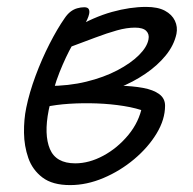

<svg xmlns="http://www.w3.org/2000/svg" viewBox="-20 -521 558 556"><path d="M183 15Q132 15 103 -7Q74 -29 62 -63.5Q50 -98 49.5 -136.5Q49 -175 56 -209Q65 -253 83 -301.5Q101 -350 123.5 -394Q146 -438 167 -468Q175 -480 184 -487Q193 -494 203.5 -497Q214 -500 224 -500Q234 -500 237 -494.5Q240 -489 238 -480Q235 -466 221.5 -444.5Q208 -423 189.5 -390.5Q171 -358 152.5 -312Q134 -266 121 -202Q107 -131 124.5 -89.5Q142 -48 198 -48Q238 -48 279 -70Q320 -92 351.5 -130Q383 -168 392 -215L404 -197Q376 -208 338.5 -214Q301 -220 260.5 -221.5Q220 -223 181 -220.5Q142 -218 110 -211L119 -272Q179 -272 230 -284.5Q281 -297 320 -317.5Q359 -338 382.5 -361.5Q406 -385 410 -407Q413 -422 403.5 -431.5Q394 -441 371 -441Q347 -441 318.5 -433Q290 -425 255.5 -412Q221 -399 178 -383Q165 -378 156.5 -384.5Q148 -391 150 -400Q153 -411 167 -421Q181 -431 191 -437Q252 -472 304.5 -486.5Q357 -501 403 -501Q437 -501 457.5 -490Q478 -479 486.5 -461Q495 -443 491 -423Q484 -390 460 -360.5Q436 -331 400.5 -307Q365 -283 324.5 -267Q284 -251 243 -245L237 -272Q284 -274 324 -273Q364 -272 394 -266.5Q424 -261 441 -248.5Q458 -236 458 -215Q458 -175 433.5 -134.5Q409 -94 368.5 -60Q328 -26 279.5 -5.5Q231 15 183 15Z"/></svg>

Font: Shantell Sans Light
Style: Italic
Weight: 300
Italic angle: -11°
Designer: Stephen Nixon, Anya Danilova, Shantell Martin
Foundry: Arrow Type
Version: Version 1.008;[ac192a2d6]